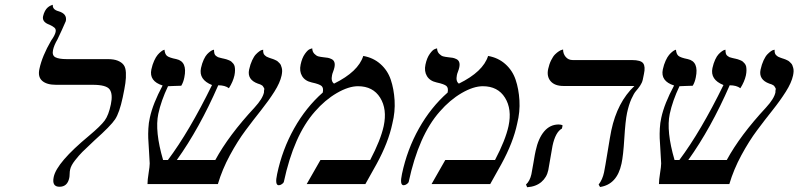

<svg xmlns="http://www.w3.org/2000/svg" viewBox="-20 -766 3323 799"><path d="M200.7 -558.1Q195.8 -535.2 210.7 -527.6Q225.6 -520 257.3 -520H427.7Q454.1 -520 470.2 -513.4Q486.3 -506.8 494.6 -495.8Q502.9 -484.9 503.9 -463.6Q504.9 -442.4 501.7 -419.9Q498.5 -397.5 490.7 -360.8Q477.1 -296.9 459 -269.5Q440.9 -242.2 373.5 -182.1Q336.9 -147.9 322.8 -133.8Q308.6 -119.6 292 -98.4Q275.4 -77.1 272 -61Q270 -53.2 269.8 -41.5Q269.5 -29.8 268.1 -24.9Q260.3 11.2 227.5 11.2Q194.8 11.2 203.6 -29.8Q216.3 -89.8 350.6 -201.2Q398.9 -241.7 415.5 -264.2Q432.1 -286.6 441.4 -332Q450.2 -374 436.5 -393.6Q422.9 -413.1 365.7 -413.1H212.9Q174.3 -413.1 155.5 -429.7Q136.7 -446.3 144 -479Q155.3 -532.7 192.9 -597.2Q208.5 -619.1 211.4 -632.8Q213.9 -644.5 206.5 -650.9Q199.2 -657.2 186 -663.1Q154.3 -674.3 159.2 -698.2Q162.1 -710.9 167.2 -720.2Q172.4 -729.5 177.7 -734.1Q183.1 -738.8 188 -741.5Q192.9 -744.1 196.3 -745.1L199.7 -746.1Q197.8 -726.1 223.6 -719.2Q260.3 -708.5 253.9 -678.2Q253.4 -675.8 238 -642.3Q222.7 -608.9 219.2 -602.1Q204.6 -577.1 200.7 -558.1Z M1151.9 -452.1Q1145.5 -421.9 1121.8 -384.5Q1098.1 -347.2 1066.7 -307.6Q1035.2 -268.1 1002 -223.6Q968.8 -179.2 936.8 -120.1Q904.8 -61 886.7 0H593.8Q593.8 -17.1 598.4 -45.4Q603 -73.7 603 -85.9Q602.1 -106.4 599.9 -140.4Q597.7 -174.3 596.9 -190.9Q596.2 -207.5 597.4 -231.2Q598.6 -254.9 603.5 -275.9Q616.2 -335 656.7 -410.2Q599.6 -428.2 609.9 -477.1Q614.3 -497.6 621.6 -513.4Q628.9 -529.3 636 -537.6Q643.1 -545.9 649.7 -551Q656.2 -556.2 660.2 -557.6L664.6 -559.1Q666 -541 675 -533.4Q684.1 -525.9 713.9 -520Q760.7 -509.8 747.1 -443.8Q743.2 -423.8 734.4 -409.2Q719.7 -409.2 703.1 -408.2Q686.5 -407.2 679.2 -407.2Q650.4 -346.7 638.7 -292Q623.5 -220.2 658.7 -100.1H678.7Q767.6 -218.8 862.3 -412.1Q806.2 -434.6 816.4 -482.9Q820.8 -502.9 827.9 -518.1Q835 -533.2 842 -540.5Q849.1 -547.9 855.7 -552.5Q862.3 -557.1 866.2 -558.1L870.6 -559.1Q870.6 -549.8 872.3 -543.2Q874 -536.6 879.4 -533Q884.8 -529.3 887.2 -528.1Q889.6 -526.9 897.7 -525.1Q905.8 -523.4 906.7 -522.9Q908.2 -522.5 911.1 -522Q918 -520.5 921.9 -519.3Q925.8 -518.1 932.4 -515.4Q939 -512.7 942.6 -509.8Q946.3 -506.8 950.7 -501.5Q955.1 -496.1 956.5 -489.5Q958 -482.9 958 -473.4Q958 -463.9 955.6 -452.1Q949.7 -425.8 932.6 -398.9Q916.5 -411.1 888.2 -411.1Q810.1 -231.9 715.8 -100.1H876Q931.2 -202.1 1039.6 -318.8Q1073.2 -355.5 1078.6 -381.8Q1078.1 -388.7 1079.6 -392.8Q1081.1 -397 1077.9 -401.1Q1074.7 -405.3 1074 -407.2Q1073.2 -409.2 1068.8 -411.6Q1064.5 -414.1 1063.2 -414.6Q1062 -415 1057.9 -416.5Q1053.7 -418 1053.2 -418Q1007.8 -434.6 1016.6 -476.1Q1021.5 -498.5 1029.3 -515.1Q1037.1 -531.7 1044.9 -539.8Q1052.7 -547.9 1059.6 -552.7Q1066.4 -557.6 1070.8 -558.1L1075.2 -559.1Q1074.7 -551.3 1076.2 -545.4Q1077.6 -539.6 1082.3 -535.6Q1086.9 -531.7 1089.1 -530.3Q1091.3 -528.8 1098.9 -526.1Q1106.4 -523.4 1107.9 -522.9Q1108.4 -522.9 1113.3 -521.2Q1118.2 -519.5 1120.4 -518.6Q1122.6 -517.6 1127.9 -515.1Q1133.3 -512.7 1136 -510Q1138.7 -507.3 1142.8 -503.4Q1147 -499.5 1148.9 -494.6Q1150.9 -489.7 1152.6 -483.4Q1154.3 -477.1 1154.1 -469.2Q1153.8 -461.4 1151.9 -452.1Z M1491.7 -533.2Q1533.7 -525.9 1563.5 -499.3Q1593.3 -472.7 1606.2 -434.3Q1619.1 -396 1622.1 -348.4Q1625 -300.8 1612.8 -252Q1596.2 -172.9 1546.9 -83L1500.5 0H1256.3L1313.5 -100.1H1520.5Q1564 -183.1 1576.7 -241.2Q1591.8 -311.5 1562 -359.4Q1532.2 -407.2 1469.7 -407.2Q1430.7 -407.2 1381.6 -378.7Q1332.5 -350.1 1290.5 -301.8Q1202.6 -202.6 1161.1 -8.8Q1160.2 -4.9 1153.3 0Q1146.5 4.9 1140.1 4.9Q1123 4.9 1133.3 -42Q1154.8 -144 1203.9 -231.4Q1252.9 -318.8 1323.2 -380.9Q1327.1 -399.9 1318.4 -408Q1309.6 -416 1277.3 -422.9Q1249 -429.2 1237.1 -449.5Q1225.1 -469.7 1231 -497.1Q1236.8 -524.9 1249 -542Q1261.2 -559.1 1270.5 -562L1279.3 -564.9Q1279.8 -550.8 1288.1 -542.2Q1296.4 -533.7 1304.4 -531.5Q1312.5 -529.3 1325.7 -527.8Q1337.4 -526.9 1344.7 -525.4Q1352.1 -523.9 1360.4 -519.8Q1368.7 -515.6 1371.6 -506.8Q1374.5 -498 1371.6 -484.9Q1369.6 -476.1 1366.2 -467.5Q1362.8 -459 1361.8 -453.1Q1356.4 -427.7 1370.1 -418Q1471.2 -467.8 1491.7 -533.2Z M2011.2 -533.2Q2053.2 -525.9 2083 -499.3Q2112.8 -472.7 2125.7 -434.3Q2138.7 -396 2141.6 -348.4Q2144.5 -300.8 2132.3 -252Q2115.7 -172.9 2066.4 -83L2020 0H1775.9L1833 -100.1H2040Q2083.5 -183.1 2096.2 -241.2Q2111.3 -311.5 2081.5 -359.4Q2051.8 -407.2 1989.3 -407.2Q1950.2 -407.2 1901.1 -378.7Q1852.1 -350.1 1810.1 -301.8Q1722.2 -202.6 1680.7 -8.8Q1679.7 -4.9 1672.9 0Q1666 4.9 1659.7 4.9Q1642.6 4.9 1652.8 -42Q1674.3 -144 1723.4 -231.4Q1772.5 -318.8 1842.8 -380.9Q1846.7 -399.9 1837.9 -408Q1829.1 -416 1796.9 -422.9Q1768.6 -429.2 1756.6 -449.5Q1744.6 -469.7 1750.5 -497.1Q1756.3 -524.9 1768.6 -542Q1780.8 -559.1 1790 -562L1798.8 -564.9Q1799.3 -550.8 1807.6 -542.2Q1815.9 -533.7 1824 -531.5Q1832 -529.3 1845.2 -527.8Q1856.9 -526.9 1864.3 -525.4Q1871.6 -523.9 1879.9 -519.8Q1888.2 -515.6 1891.1 -506.8Q1894 -498 1891.1 -484.9Q1889.2 -476.1 1885.7 -467.5Q1882.3 -459 1881.3 -453.1Q1876 -427.7 1889.6 -418Q1990.7 -467.8 2011.2 -533.2Z M2279.3 -159.2Q2277.3 -149.9 2270.5 -108.6Q2263.7 -67.4 2261.7 -58.1Q2255.4 -27.8 2232.7 -8.5Q2210 10.7 2173.8 13.2L2168.9 2Q2185.1 -12.7 2191.4 -41Q2193.4 -49.8 2200 -89.1Q2206.5 -128.4 2209 -138.2Q2220.2 -190.4 2244.6 -219.2Q2269 -248 2305.2 -248Q2315.4 -248 2321.3 -244.1L2318.4 -231Q2291.5 -216.3 2279.3 -159.2ZM2589.4 -295.9Q2582.5 -262.7 2578.1 -190.4Q2573.7 -118.2 2566.4 -85Q2547.9 1.5 2477.1 12.2L2471.2 2Q2487.3 -18.6 2493.7 -48.8Q2498 -69.8 2508.8 -136Q2519.5 -202.1 2523.9 -223.1Q2548.8 -340.8 2620.1 -408.2H2325.2Q2288.6 -408.2 2271.5 -428Q2254.4 -447.8 2261.2 -479Q2265.6 -499.5 2273.7 -515.6Q2281.7 -531.7 2290 -539.8Q2298.3 -547.9 2305.9 -552.7Q2313.5 -557.6 2318.4 -558.6L2323.2 -560.1Q2323.2 -542 2334.2 -529.1Q2345.2 -516.1 2363.3 -516.1H2609.4Q2647 -516.1 2656.7 -502.4Q2666.5 -488.8 2659.7 -458L2654.8 -434.1Q2651.9 -421.4 2643.8 -409.4Q2635.7 -397.5 2627 -387.7Q2618.2 -377.9 2607.4 -354Q2596.7 -330.1 2589.4 -295.9Z M3280.3 -452.1Q3273.9 -421.9 3250.2 -384.5Q3226.6 -347.2 3195.1 -307.6Q3163.6 -268.1 3130.4 -223.6Q3097.2 -179.2 3065.2 -120.1Q3033.2 -61 3015.1 0H2722.2Q2722.2 -17.1 2726.8 -45.4Q2731.4 -73.7 2731.4 -85.9Q2730.5 -106.4 2728.3 -140.4Q2726.1 -174.3 2725.3 -190.9Q2724.6 -207.5 2725.8 -231.2Q2727.1 -254.9 2731.9 -275.9Q2744.6 -335 2785.2 -410.2Q2728 -428.2 2738.3 -477.1Q2742.7 -497.6 2750 -513.4Q2757.3 -529.3 2764.4 -537.6Q2771.5 -545.9 2778.1 -551Q2784.7 -556.2 2788.6 -557.6L2793 -559.1Q2794.4 -541 2803.5 -533.4Q2812.5 -525.9 2842.3 -520Q2889.2 -509.8 2875.5 -443.8Q2871.6 -423.8 2862.8 -409.2Q2848.1 -409.2 2831.5 -408.2Q2814.9 -407.2 2807.6 -407.2Q2778.8 -346.7 2767.1 -292Q2752 -220.2 2787.1 -100.1H2807.1Q2896 -218.8 2990.7 -412.1Q2934.6 -434.6 2944.8 -482.9Q2949.2 -502.9 2956.3 -518.1Q2963.4 -533.2 2970.5 -540.5Q2977.5 -547.9 2984.1 -552.5Q2990.7 -557.1 2994.6 -558.1L2999 -559.1Q2999 -549.8 3000.7 -543.2Q3002.4 -536.6 3007.8 -533Q3013.2 -529.3 3015.6 -528.1Q3018.1 -526.9 3026.1 -525.1Q3034.2 -523.4 3035.2 -522.9Q3036.6 -522.5 3039.6 -522Q3046.4 -520.5 3050.3 -519.3Q3054.2 -518.1 3060.8 -515.4Q3067.4 -512.7 3071 -509.8Q3074.7 -506.8 3079.1 -501.5Q3083.5 -496.1 3085 -489.5Q3086.4 -482.9 3086.4 -473.4Q3086.4 -463.9 3084 -452.1Q3078.1 -425.8 3061 -398.9Q3044.9 -411.1 3016.6 -411.1Q2938.5 -231.9 2844.2 -100.1H3004.4Q3059.6 -202.1 3168 -318.8Q3201.7 -355.5 3207 -381.8Q3206.5 -388.7 3208 -392.8Q3209.5 -397 3206.3 -401.1Q3203.1 -405.3 3202.4 -407.2Q3201.7 -409.2 3197.3 -411.6Q3192.9 -414.1 3191.7 -414.6Q3190.4 -415 3186.3 -416.5Q3182.1 -418 3181.6 -418Q3136.2 -434.6 3145 -476.1Q3149.9 -498.5 3157.7 -515.1Q3165.5 -531.7 3173.3 -539.8Q3181.2 -547.9 3188 -552.7Q3194.8 -557.6 3199.2 -558.1L3203.6 -559.1Q3203.1 -551.3 3204.6 -545.4Q3206.1 -539.6 3210.7 -535.6Q3215.3 -531.7 3217.5 -530.3Q3219.7 -528.8 3227.3 -526.1Q3234.9 -523.4 3236.3 -522.9Q3236.8 -522.9 3241.7 -521.2Q3246.6 -519.5 3248.8 -518.6Q3251 -517.6 3256.3 -515.1Q3261.7 -512.7 3264.4 -510Q3267.1 -507.3 3271.2 -503.4Q3275.4 -499.5 3277.3 -494.6Q3279.3 -489.7 3281 -483.4Q3282.7 -477.1 3282.5 -469.2Q3282.2 -461.4 3280.3 -452.1Z"/></svg>

Font: Linux Biolinum O
Style: Italic
Weight: 400
Italic angle: -12°
Designer: Philipp H. Poll
Foundry: Philipp H. Poll
Version: Version 1.1.3